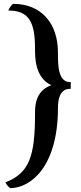

<svg xmlns="http://www.w3.org/2000/svg" viewBox="-20 -884 414 982"><path d="M159.2 -634.8C159.2 -595.2 157.2 -486.8 242.7 -448.2C157.2 -418.5 159.2 -334.5 159.2 -302.7C159.2 -84 129.9 1 7.8 48.8C14.2 62.5 24.9 73.2 32.2 78.1C137.2 78.1 276.4 -32.2 276.4 -332C276.4 -375 285.2 -431.6 341.8 -429.7V-463.9C275.4 -461.9 276.4 -552.7 276.4 -615.2C276.4 -762.7 193.4 -864.3 46.9 -864.3C39.1 -860.4 26.4 -841.3 22.5 -830.1C127.4 -830.1 159.2 -772.5 159.2 -634.8Z"/></svg>

Font: Amarante
Style: Regular
Weight: 400
Designer: Karolina Lach
Foundry: Sorkin Type Co.
Version: Version 1.001